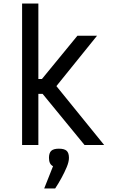

<svg xmlns="http://www.w3.org/2000/svg" viewBox="-20 -820 640 1086"><path d="M105 0V-800H197V-373H217L418 -618H529L299 -333L569 0H458L221 -289H197V0ZM230 246 280 120Q257 109 257 73Q257 45 270 33Q283 21 313 21Q344 21 357 33Q370 45 370 73Q370 95 357.5 125Q345 155 327.5 187Q310 219 292 246Z"/></svg>

Font: Victor Mono SemiBold
Style: Regular
Weight: 600
Monospace: yes
Designer: Rune Bjørnerås
Version: Version 1.561;gftools[0.9.30]